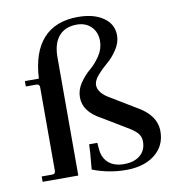

<svg xmlns="http://www.w3.org/2000/svg" viewBox="-77 -729 746 811"><g transform="rotate(-10 296.0 -324.0)"><path d="M400 12Q326 12 256 -15Q264 -100 264 -122H299L302 -88Q307 -53 331 -33.5Q355 -14 395 -14Q439 -14 464.5 -35.5Q490 -57 490 -94Q490 -116 476.5 -131Q463 -146 435 -162L334 -223Q260 -262 260 -324Q260 -356 279.5 -384.5Q299 -413 322.5 -432.5Q346 -452 365.5 -481.5Q385 -511 385 -544Q385 -582 361.5 -605.5Q338 -629 300 -629Q250 -629 223 -597.5Q196 -566 196 -507V0H43V-23H88Q102 -23 102 -37V-395Q102 -409 88 -409H43V-432H103Q109 -545 161.5 -602.5Q214 -660 310 -660Q378 -660 419 -631.5Q460 -603 460 -555Q460 -524 440.5 -494.5Q421 -465 398 -446Q375 -427 355.5 -404.5Q336 -382 336 -363Q336 -328 389 -299L488 -239Q570 -194 570 -124Q570 -62 523.5 -25Q477 12 400 12Z"/></g></svg>

Font: Arapey
Style: Regular
Weight: 400
Designer: Eduardo Rodriguez Tunni
Foundry: Eduardo Rodriguez Tunni
Version: Version 4.000